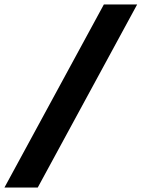

<svg xmlns="http://www.w3.org/2000/svg" viewBox="-59 -725 638 865"><path d="M111 120 559 -705H409L-39 120Z"/></svg>

Font: Plus Jakarta Sans
Style: Bold Italic
Weight: 700
Italic angle: -8°
Designer: Gumpita Rahayu
Foundry: Tokotype
Version: Version 2.071;gftools[0.9.30]